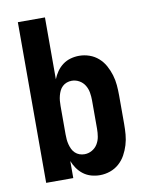

<svg xmlns="http://www.w3.org/2000/svg" viewBox="-84 -796 668 865"><g transform="rotate(-10 250.0 -363.5)"><path d="M303 8Q283 8 263.5 2.5Q244 -3 228 -15Q212 -27 200.5 -43.5Q189 -60 182 -78V0H58V-735H182V-452Q189 -470 200.5 -486.5Q212 -503 228 -515Q244 -527 263.5 -532.5Q283 -538 303 -538Q327 -538 350 -530Q373 -522 391 -506Q409 -490 420.5 -469Q432 -448 439 -425Q446 -402 448 -378Q450 -354 450 -330V-200Q450 -176 448 -152Q446 -128 439 -105Q432 -82 420.5 -61Q409 -40 391 -24Q373 -8 350 0Q327 8 303 8ZM251 -97Q269 -97 285 -106Q301 -115 310.5 -130.5Q320 -146 323 -164Q326 -182 326 -200V-330Q326 -348 323 -366Q320 -384 310.5 -399.5Q301 -415 285 -424Q269 -433 251 -433Q239 -433 228 -429Q217 -425 208.5 -417Q200 -409 195 -398.5Q190 -388 187 -376.5Q184 -365 183 -353.5Q182 -342 182 -330V-200Q182 -188 183 -176.5Q184 -165 187 -153.5Q190 -142 195 -131.5Q200 -121 208.5 -113Q217 -105 228 -101Q239 -97 251 -97Z"/></g></svg>

Font: iosevka_custom_sans_ss08 XBd
Style: Regular
Weight: 800
Designer: Belleve Invis
Foundry: Belleve Invis
Version: Version 10.3.0; ttfautohint (v1.8.3)